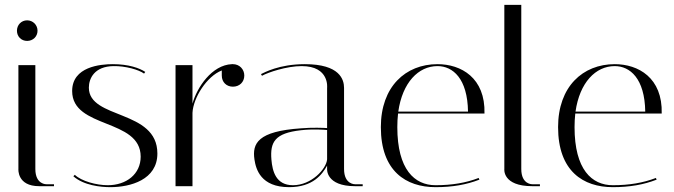

<svg xmlns="http://www.w3.org/2000/svg" viewBox="-20 -769 2784 793"><path d="M142 0H203V-8H172C172 -8 126 -6 126 -71V-500H56V-71C56 -71 50 0 142 0ZM50 -642C50 -618 68 -600 92 -600C116 -600 135 -618 135 -642C135 -666 116 -685 92 -685C68 -685 50 -666 50 -642Z M580 -472C556 -488 511 -504 446 -504C395 -504 278 -494 278 -393C278 -236 561 -281 561 -122C561 -50 502 -4 425 -4C378 -4 316 -21 289 -47L283 -41C326 -3 396 4 436 4C518 4 630 -26 630 -135C630 -318 347 -275 347 -407C347 -445 370 -495 449 -496C497 -497 554 -481 575 -465L580 -472Z M896 -457C896 -430 915 -411 942 -411C969 -411 989 -430 989 -457C989 -483 969 -504 942 -504H938C855 -501 793 -407 775 -341V-500H705V0H775V-303C778 -365 834 -454 896 -478C896 -469 896 -467 896 -457Z M1447 0H1478V-8H1447C1447 -8 1401 -6 1401 -71V-406C1401 -440 1384 -504 1239 -504C1132 -504 1071 -469 1058 -463L1062 -456C1087 -470 1164 -496 1226 -496C1342 -496 1331 -406 1331 -406V-240C1319 -241 1268 -243 1223 -239C1045 -227 1021 -177 1031 -110C1037 -70 1057 4 1174 4C1273 4 1311 -49 1331 -85V-71C1331 -71 1325 0 1447 0ZM1190 -4C1120 -4 1105 -61 1101 -110C1095 -183 1116 -219 1222 -231C1272 -237 1319 -233 1331 -232V-111C1328 -71 1266 -4 1190 -4Z M1981 -300C1985 -448 1884 -504 1787 -504C1655 -504 1553 -411 1553 -244C1553 -62 1657 4 1779 4C1848 4 1906 -6 1960 -27L1957 -34C1905 -14 1847 -4 1779 -4C1692 -4 1621 -69 1621 -244C1621 -263 1622 -282 1624 -300ZM1787 -496C1850 -496 1911 -445 1913 -308H1625C1642 -428 1708 -496 1787 -496Z M2179 0H2210V-8H2179C2179 -8 2133 -6 2133 -71V-749H2063V-71C2063 -71 2054 0 2179 0Z M2713 -300C2717 -448 2616 -504 2519 -504C2387 -504 2285 -411 2285 -244C2285 -62 2389 4 2511 4C2580 4 2638 -6 2692 -27L2689 -34C2637 -14 2579 -4 2511 -4C2424 -4 2353 -69 2353 -244C2353 -263 2354 -282 2356 -300ZM2519 -496C2582 -496 2643 -445 2645 -308H2357C2374 -428 2440 -496 2519 -496Z"/></svg>

Font: Italiana
Style: Regular
Weight: 400
Designer: Santiago Orozco
Foundry: Santiago Orozco
Version: Version 1.000;PS 001.001;hotconv 1.0.56